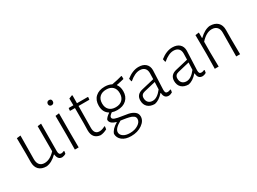

<svg xmlns="http://www.w3.org/2000/svg" viewBox="-44 -1342 2979 2228"><g transform="rotate(-30 1446.0 -228.0)"><path d="M217 5Q151 5 116 -30Q81 -65 81 -131L82 -240L80 -451L132 -457L129 -141Q129 -93 151.5 -66.5Q174 -40 217 -40Q289 -40 359 -115V-451L408 -457L406 -89Q406 -40 438 -40Q456 -40 476 -50L483 -45L477 -12Q453 2 426 4Q397 3 381.5 -15Q366 -33 361 -71H357Q289 -3 217 5Z M624 -648Q656 -648 656 -615Q656 -599 647 -589.5Q638 -580 622 -580Q607 -580 598 -589Q589 -598 589 -613Q589 -629 598.5 -638.5Q608 -648 624 -648ZM597 0 599 -195 598 -451 648 -457 647 -198 648 0Z M939 5Q837 -7 837 -119L839 -209V-417H776L772 -422L776 -454H839L838 -545L882 -563L888 -558L887 -454H1032L1036 -449L1032 -417H887L884 -124Q884 -40 953 -40Q988 -40 1028 -63L1034 -58L1029 -22Q979 4 939 5Z M1260 -460Q1312 -460 1352 -439Q1432 -453 1489 -470L1495 -466V-428Q1449 -416 1395 -406L1394 -403Q1423 -365 1423 -307Q1423 -235 1377.5 -192.5Q1332 -150 1254 -150Q1216 -150 1185 -161Q1145 -134 1145 -113Q1145 -92 1176.5 -81Q1208 -70 1253.5 -64Q1299 -58 1344 -49Q1389 -40 1420.5 -16Q1452 8 1452 48Q1452 107 1391 149.5Q1330 192 1244 192Q1168 192 1124.5 157.5Q1081 123 1081 69Q1100 13 1176 -31V-36Q1095 -57 1095 -111Q1108 -140 1155 -171V-175Q1091 -213 1091 -302Q1091 -376 1136.5 -418Q1182 -460 1260 -460ZM1259 -422Q1202 -422 1170 -391Q1138 -360 1138 -304Q1138 -250 1169 -219Q1200 -188 1256 -188Q1312 -188 1344 -219.5Q1376 -251 1376 -307Q1376 -362 1345.5 -392Q1315 -422 1259 -422ZM1128 76Q1128 109 1160 131.5Q1192 154 1249 154Q1314 154 1359.5 124.5Q1405 95 1405 55Q1405 42 1400 31.5Q1395 21 1383.5 13.5Q1372 6 1361.5 1Q1351 -4 1330.5 -8.5Q1310 -13 1298 -15.5Q1286 -18 1260.5 -21.5Q1235 -25 1224 -27Q1128 25 1128 76Z M1714 -462Q1775 -462 1809 -431Q1843 -400 1843 -345Q1843 -330 1837.5 -216Q1832 -102 1832 -87Q1832 -61 1839.5 -50.5Q1847 -40 1865 -40Q1883 -40 1903 -50L1910 -45L1904 -12Q1880 3 1853 4Q1793 2 1790 -71H1785Q1728 -6 1667 6Q1607 6 1573 -25.5Q1539 -57 1539 -113Q1539 -194 1627 -214L1793 -253L1795 -334Q1795 -377 1772 -399.5Q1749 -422 1707 -422Q1643 -422 1567 -357L1561 -360L1553 -397Q1635 -462 1714 -462ZM1792 -216 1637 -179Q1586 -167 1586 -119Q1586 -81 1607 -59.5Q1628 -38 1665 -38Q1726 -38 1788 -119Z M2167 -462Q2228 -462 2262 -431Q2296 -400 2296 -345Q2296 -330 2290.5 -216Q2285 -102 2285 -87Q2285 -61 2292.5 -50.5Q2300 -40 2318 -40Q2336 -40 2356 -50L2363 -45L2357 -12Q2333 3 2306 4Q2246 2 2243 -71H2238Q2181 -6 2120 6Q2060 6 2026 -25.5Q1992 -57 1992 -113Q1992 -194 2080 -214L2246 -253L2248 -334Q2248 -377 2225 -399.5Q2202 -422 2160 -422Q2096 -422 2020 -357L2014 -360L2006 -397Q2088 -462 2167 -462ZM2245 -216 2090 -179Q2039 -167 2039 -119Q2039 -81 2060 -59.5Q2081 -38 2118 -38Q2179 -38 2241 -119Z M2522 -457V-384H2527Q2598 -453 2668 -461Q2737 -461 2774 -425.5Q2811 -390 2810 -325L2809 -197L2811 0H2759L2762 -315Q2763 -363 2738.5 -389.5Q2714 -416 2669 -416Q2596 -416 2522 -334L2521 -198L2524 0H2472L2475 -195L2473 -451Z"/></g></svg>

Font: Alegreya Sans SC Light
Style: Regular
Weight: 300
Designer: Juan Pablo del Peral
Foundry: Huerta Tipografica
Version: Version 2.007